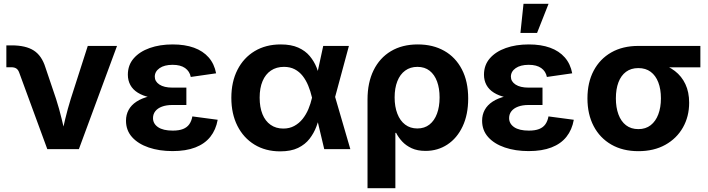

<svg xmlns="http://www.w3.org/2000/svg" viewBox="-20 -779 3697 1003"><path d="M227.1 0 80.1 -400.4Q74.7 -415 64.9 -421.4Q55.2 -427.7 38.6 -427.7H13.2V-542H40.5Q114.7 -542 156.5 -515.1Q198.2 -488.3 217.3 -426.8L272.9 -262.2Q289.6 -210.4 302 -158.4Q314.5 -106.4 327.6 -50.8H295.9Q308.6 -106.4 321 -158.4Q333.5 -210.4 349.6 -262.2L438.5 -539.1H591.3L392.1 0Z M881.3 10.3Q812 10.3 756.8 -8.5Q701.7 -27.3 669.9 -62.7Q638.2 -98.1 638.2 -148.4Q638.2 -179.7 651.9 -204.8Q665.5 -230 692.9 -248Q720.2 -266.1 761 -275.9Q801.8 -285.6 856 -285.6H953.6V-230.5H880.4Q848.6 -230.5 825.9 -221.9Q803.2 -213.4 791.3 -198Q779.3 -182.6 779.3 -162.1Q779.3 -132.8 805.7 -114.7Q832 -96.7 882.3 -96.7Q915 -96.7 936 -105Q957 -113.3 968.8 -129.9Q980.5 -146.5 984.9 -170.9L1117.2 -153.3Q1107.9 -101.1 1078.9 -64.5Q1049.8 -27.8 1000.5 -8.8Q951.2 10.3 881.3 10.3ZM857.4 -261.2Q804.7 -261.2 765.4 -269.8Q726.1 -278.3 700 -294.7Q673.8 -311 660.9 -335Q647.9 -358.9 647.9 -388.7Q647.9 -439 678.5 -474.1Q709 -509.3 762 -528.1Q814.9 -546.9 881.8 -546.9Q945.8 -546.9 993.2 -529.8Q1040.5 -512.7 1070.1 -479Q1099.6 -445.3 1108.9 -396L976.6 -377Q970.7 -406.7 946.8 -423.6Q922.9 -440.4 881.8 -440.4Q838.4 -440.4 813.5 -422.9Q788.6 -405.3 788.6 -378.4Q788.6 -353.5 812.7 -337.4Q836.9 -321.3 880.9 -321.3H953.6V-261.2Z M1443.8 11.7Q1367.2 11.7 1309.6 -23.4Q1252 -58.6 1220.2 -121.6Q1188.5 -184.6 1188.5 -268.1Q1188.5 -351.6 1220.5 -414.3Q1252.4 -477.1 1310.5 -512Q1368.7 -546.9 1446.3 -546.9Q1501 -546.9 1538.1 -530.3Q1575.2 -513.7 1598.1 -486.1Q1621.1 -458.5 1634.3 -425.3Q1647.5 -392.1 1654.3 -359.9H1697.3L1730 -274.9L1810.1 0H1673.8L1609.4 -271Q1602.1 -302.7 1590.3 -331.3Q1578.6 -359.9 1561.3 -382.1Q1543.9 -404.3 1519.8 -417Q1495.6 -429.7 1463.4 -429.7Q1423.8 -429.7 1395.3 -410.4Q1366.7 -391.1 1351.6 -355.2Q1336.4 -319.3 1336.4 -269Q1336.4 -218.8 1351.1 -182.6Q1365.7 -146.5 1393.6 -127Q1421.4 -107.4 1460 -107.4Q1492.2 -107.4 1517.3 -121.1Q1542.5 -134.8 1560.8 -157.7Q1579.1 -180.7 1591.1 -209.2Q1603 -237.8 1609.9 -268.1L1668.5 -539.1H1802.7L1729.5 -268.1L1696.8 -184.6H1653.8Q1645.5 -151.9 1632.6 -117.4Q1619.6 -83 1596.9 -53.7Q1574.2 -24.4 1537.1 -6.3Q1500 11.7 1443.8 11.7Z M1899.9 204.1V-259.3Q1899.9 -347.2 1931.6 -411.9Q1963.4 -476.6 2022.2 -511.7Q2081.1 -546.9 2162.6 -546.9Q2241.7 -546.9 2300.8 -513.4Q2359.9 -480 2392.8 -416.7Q2425.8 -353.5 2425.8 -264.6Q2425.8 -180.2 2396.7 -118.7Q2367.7 -57.1 2317.1 -23.9Q2266.6 9.3 2203.1 9.3Q2160.6 9.3 2130.6 -4.6Q2100.6 -18.6 2080.8 -40Q2061 -61.5 2049.3 -85H2045.4V204.1ZM2160.2 -107.9Q2197.8 -107.9 2223.6 -128.4Q2249.5 -148.9 2262.9 -185.3Q2276.4 -221.7 2276.4 -270Q2276.4 -317.4 2263.2 -353.3Q2250 -389.2 2224.4 -409.4Q2198.7 -429.7 2160.6 -429.7Q2123.5 -429.7 2096.7 -410.2Q2069.8 -390.6 2055.7 -354.7Q2041.5 -318.8 2041.5 -270Q2041.5 -221.7 2055.7 -185.1Q2069.8 -148.4 2096.4 -128.2Q2123 -107.9 2160.2 -107.9Z M2741.7 10.3Q2672.4 10.3 2617.2 -8.5Q2562 -27.3 2530.3 -62.7Q2498.5 -98.1 2498.5 -148.4Q2498.5 -179.7 2512.2 -204.8Q2525.9 -230 2553.2 -248Q2580.6 -266.1 2621.3 -275.9Q2662.1 -285.6 2716.3 -285.6H2814V-230.5H2740.7Q2709 -230.5 2686.3 -221.9Q2663.6 -213.4 2651.6 -198Q2639.6 -182.6 2639.6 -162.1Q2639.6 -132.8 2666 -114.7Q2692.4 -96.7 2742.7 -96.7Q2775.4 -96.7 2796.4 -105Q2817.4 -113.3 2829.1 -129.9Q2840.8 -146.5 2845.2 -170.9L2977.5 -153.3Q2968.3 -101.1 2939.2 -64.5Q2910.2 -27.8 2860.8 -8.8Q2811.5 10.3 2741.7 10.3ZM2717.8 -261.2Q2665 -261.2 2625.7 -269.8Q2586.4 -278.3 2560.3 -294.7Q2534.2 -311 2521.2 -335Q2508.3 -358.9 2508.3 -388.7Q2508.3 -439 2538.8 -474.1Q2569.3 -509.3 2622.3 -528.1Q2675.3 -546.9 2742.2 -546.9Q2806.2 -546.9 2853.5 -529.8Q2900.9 -512.7 2930.4 -479Q2960 -445.3 2969.2 -396L2836.9 -377Q2831.1 -406.7 2807.1 -423.6Q2783.2 -440.4 2742.2 -440.4Q2698.7 -440.4 2673.8 -422.9Q2648.9 -405.3 2648.9 -378.4Q2648.9 -353.5 2673.1 -337.4Q2697.3 -321.3 2741.2 -321.3H2814V-261.2ZM2698.7 -606.9 2714.8 -759.3H2845.7L2785.6 -606.9Z M3314.9 10.7Q3233.4 10.7 3173.6 -23.7Q3113.8 -58.1 3081.3 -120.1Q3048.8 -182.1 3048.8 -265.1Q3048.8 -348.1 3081.3 -409.7Q3113.8 -471.2 3173.3 -505.1Q3232.9 -539.1 3314.5 -539.1H3638.7V-427.2H3405.3L3314.5 -423.3Q3276.4 -423.3 3250.2 -403.8Q3224.1 -384.3 3210.7 -348.9Q3197.3 -313.5 3197.3 -265.1Q3197.3 -217.8 3210.7 -181.4Q3224.1 -145 3250.2 -124.8Q3276.4 -104.5 3314.9 -104.5Q3353 -104.5 3379.2 -125Q3405.3 -145.5 3418.9 -181.6Q3432.6 -217.8 3432.6 -265.1Q3432.6 -313.5 3418.9 -348.9Q3405.3 -384.3 3379.2 -403.8Q3353 -423.3 3314.9 -423.3V-462.9Q3372.6 -462.9 3421.1 -449.2Q3469.7 -435.5 3505.4 -408.2Q3541 -380.9 3560.5 -339.4Q3580.1 -297.9 3580.1 -242.2Q3580.1 -170.4 3547.6 -113Q3515.1 -55.7 3455.6 -22.5Q3396 10.7 3314.9 10.7Z"/></svg>

Font: Inter 18pt
Style: Bold
Weight: 700
Designer: Rasmus Andersson
Foundry: rsms
Version: Version 4.001;git-66647c0bb